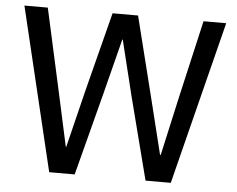

<svg xmlns="http://www.w3.org/2000/svg" viewBox="-50 -758 1008 818"><g transform="rotate(5 453.5 -349.0)"><path d="M189 0 22 -698H122L196 -362L250 -114H252L313 -362L399 -698H508L592 -362L653 -115H656L711 -362L788 -698H885L709 0H601L510 -354L452 -590H450L390 -354L298 0Z"/></g></svg>

Font: IBM Plex Sans KR Text
Style: Regular
Weight: 450
Designer: Mike Abbink; Paul van der Laan; Pieter van Rosmalen; Wujin Sim; Chorong Kim; Dohee Lee;
Foundry: Sandoll Inc.
Version: Version 1.001